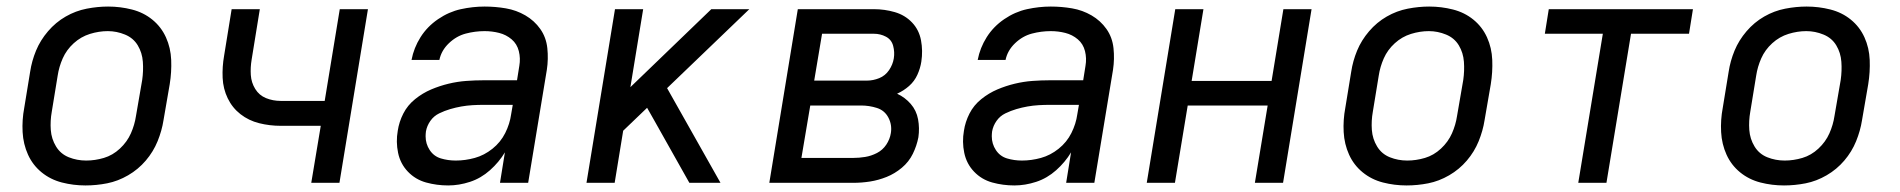

<svg xmlns="http://www.w3.org/2000/svg" viewBox="-20 -558 5800 586"><path d="M241 8Q274 8 307 1.5Q340 -5 371 -23Q402 -41 425 -68Q448 -95 461 -127Q474 -159 479 -191L498 -301Q504 -338 502.5 -375Q501 -412 486.5 -444Q472 -476 445 -498Q418 -520 382.5 -529Q347 -538 310 -538Q278 -538 244.5 -531.5Q211 -525 180.5 -507.5Q150 -490 126.5 -462.5Q103 -435 90 -403.5Q77 -372 72 -339L54 -229Q47 -192 49 -155Q51 -118 65.5 -86Q80 -54 107 -32Q134 -10 169 -1Q204 8 241 8ZM243 -68Q215 -68 190 -78Q165 -88 151 -111Q137 -134 135 -161.5Q133 -189 138 -217L156 -327Q160 -354 171.5 -380Q183 -406 205 -426Q227 -446 254.5 -454.5Q282 -463 309 -463Q336 -463 361.5 -452.5Q387 -442 400.5 -419.5Q414 -397 416 -369.5Q418 -342 414 -314L395 -204Q391 -177 379.5 -151Q368 -125 346 -104.5Q324 -84 297 -76Q270 -68 243 -68Z M930 0H1016L1103 -530H1017L971 -250H837Q813 -250 792 -258.5Q771 -267 759 -286.5Q747 -306 745.5 -329Q744 -352 748 -376L773 -530H687L664 -388Q658 -354 659.5 -320.5Q661 -287 675 -258Q689 -229 714 -209.5Q739 -190 771 -182Q803 -174 837 -174H959Z M1348 8Q1381 8 1414.5 -3Q1448 -14 1475.5 -38.5Q1503 -63 1521 -93L1506 0H1592L1649 -345Q1654 -378 1650.5 -411Q1647 -444 1629 -469.5Q1611 -495 1583.5 -511Q1556 -527 1524 -532.5Q1492 -538 1459 -538Q1423 -538 1386.5 -530Q1350 -522 1317 -499.5Q1284 -477 1263.5 -444.5Q1243 -412 1236 -375H1321Q1327 -404 1350 -426Q1373 -448 1401.5 -455.5Q1430 -463 1459 -463Q1482 -463 1503.5 -457.5Q1525 -452 1541.5 -438Q1558 -424 1563.5 -402Q1569 -380 1565 -357L1558 -313H1456Q1430 -313 1403 -311Q1376 -309 1349 -302.5Q1322 -296 1296 -285Q1270 -274 1247 -255.5Q1224 -237 1211 -211.5Q1198 -186 1194 -159Q1188 -125 1195 -91.5Q1202 -58 1225 -34Q1248 -10 1280.5 -1Q1313 8 1348 8Q1348 8 1348 8Q1348 8 1348 8Q1348 8 1348 8Q1348 8 1348 8ZM1371 -68Q1347 -68 1325.5 -74.5Q1304 -81 1291.5 -100Q1279 -119 1279 -142Q1279 -149 1280 -157Q1283 -174 1293.5 -189Q1304 -204 1320.5 -212Q1337 -220 1354 -225Q1371 -230 1388 -233Q1405 -236 1422 -237Q1439 -238 1456 -238H1545L1540 -209Q1536 -180 1522 -152Q1508 -124 1483 -104Q1458 -84 1429 -76Q1400 -68 1371 -68Z M1770 0H1856L1882 -159L1955 -229L1976 -192L2084 0H2179L2016 -289L2267 -530H2151L1904 -292L1943 -530H1857Z M2328 0H2584Q2610 0 2635.5 -4Q2661 -8 2686 -18Q2711 -28 2732.5 -46Q2754 -64 2766 -88.5Q2778 -113 2783 -139Q2787 -167 2782 -194Q2777 -221 2759.5 -241Q2742 -261 2718 -272Q2738 -281 2754.5 -295.5Q2771 -310 2780 -330Q2789 -350 2792 -370Q2797 -403 2791 -435Q2785 -467 2763.5 -489.5Q2742 -512 2711 -521Q2680 -530 2647 -530H2415ZM2626 -312H2465L2489 -455H2647Q2667 -455 2684 -446Q2701 -437 2706 -418Q2711 -399 2708 -380Q2705 -361 2693.5 -344Q2682 -327 2663.5 -319.5Q2645 -312 2626 -312ZM2426 -76 2453 -236H2608Q2633 -236 2656.5 -228.5Q2680 -221 2691.5 -199Q2703 -177 2699 -152Q2696 -133 2685 -116.5Q2674 -100 2656.5 -91Q2639 -82 2620.5 -79Q2602 -76 2584 -76Z M3076 8Q3109 8 3142.5 -3Q3176 -14 3203.5 -38.5Q3231 -63 3249 -93L3234 0H3320L3377 -345Q3382 -378 3378.5 -411Q3375 -444 3357 -469.5Q3339 -495 3311.5 -511Q3284 -527 3252 -532.5Q3220 -538 3187 -538Q3151 -538 3114.5 -530Q3078 -522 3045 -499.5Q3012 -477 2991.5 -444.5Q2971 -412 2964 -375H3049Q3055 -404 3078 -426Q3101 -448 3129.5 -455.5Q3158 -463 3187 -463Q3210 -463 3231.5 -457.5Q3253 -452 3269.5 -438Q3286 -424 3291.5 -402Q3297 -380 3293 -357L3286 -313H3184Q3158 -313 3131 -311Q3104 -309 3077 -302.5Q3050 -296 3024 -285Q2998 -274 2975 -255.5Q2952 -237 2939 -211.5Q2926 -186 2922 -159Q2916 -125 2923 -91.5Q2930 -58 2953 -34Q2976 -10 3008.5 -1Q3041 8 3076 8Q3076 8 3076 8Q3076 8 3076 8Q3076 8 3076 8Q3076 8 3076 8ZM3099 -68Q3075 -68 3053.5 -74.5Q3032 -81 3019.5 -100Q3007 -119 3007 -142Q3007 -149 3008 -157Q3011 -174 3021.5 -189Q3032 -204 3048.5 -212Q3065 -220 3082 -225Q3099 -230 3116 -233Q3133 -236 3150 -237Q3167 -238 3184 -238H3273L3268 -209Q3264 -180 3250 -152Q3236 -124 3211 -104Q3186 -84 3157 -76Q3128 -68 3099 -68Z M3480 0H3566L3605 -236H3849L3810 0H3896L3983 -530H3897L3861 -311H3617L3653 -530H3567Z M4273 8Q4306 8 4339 1.5Q4372 -5 4403 -23Q4434 -41 4457 -68Q4480 -95 4493 -127Q4506 -159 4511 -191L4530 -301Q4536 -338 4534.5 -375Q4533 -412 4518.5 -444Q4504 -476 4477 -498Q4450 -520 4414.5 -529Q4379 -538 4342 -538Q4310 -538 4276.5 -531.5Q4243 -525 4212.5 -507.5Q4182 -490 4158.5 -462.5Q4135 -435 4122 -403.5Q4109 -372 4104 -339L4086 -229Q4079 -192 4081 -155Q4083 -118 4097.5 -86Q4112 -54 4139 -32Q4166 -10 4201 -1Q4236 8 4273 8ZM4275 -68Q4247 -68 4222 -78Q4197 -88 4183 -111Q4169 -134 4167 -161.5Q4165 -189 4170 -217L4188 -327Q4192 -354 4203.5 -380Q4215 -406 4237 -426Q4259 -446 4286.5 -454.5Q4314 -463 4341 -463Q4368 -463 4393.5 -452.5Q4419 -442 4432.5 -419.5Q4446 -397 4448 -369.5Q4450 -342 4446 -314L4427 -204Q4423 -177 4411.5 -151Q4400 -125 4378 -104.5Q4356 -84 4329 -76Q4302 -68 4275 -68Z M4797 0H4883L4958 -455H5135L5147 -530H4707L4695 -455H4872Z M5425 8Q5458 8 5491 1.5Q5524 -5 5555 -23Q5586 -41 5609 -68Q5632 -95 5645 -127Q5658 -159 5663 -191L5682 -301Q5688 -338 5686.5 -375Q5685 -412 5670.5 -444Q5656 -476 5629 -498Q5602 -520 5566.5 -529Q5531 -538 5494 -538Q5462 -538 5428.5 -531.5Q5395 -525 5364.5 -507.5Q5334 -490 5310.5 -462.5Q5287 -435 5274 -403.5Q5261 -372 5256 -339L5238 -229Q5231 -192 5233 -155Q5235 -118 5249.5 -86Q5264 -54 5291 -32Q5318 -10 5353 -1Q5388 8 5425 8ZM5427 -68Q5399 -68 5374 -78Q5349 -88 5335 -111Q5321 -134 5319 -161.5Q5317 -189 5322 -217L5340 -327Q5344 -354 5355.5 -380Q5367 -406 5389 -426Q5411 -446 5438.5 -454.5Q5466 -463 5493 -463Q5520 -463 5545.5 -452.5Q5571 -442 5584.5 -419.5Q5598 -397 5600 -369.5Q5602 -342 5598 -314L5579 -204Q5575 -177 5563.5 -151Q5552 -125 5530 -104.5Q5508 -84 5481 -76Q5454 -68 5427 -68Z"/></svg>

Font: Iosevka Sparkle Oblique
Style: Regular
Weight: 400
Italic angle: -9°
Designer: Belleve Invis
Foundry: Belleve Invis
Version: Version 4.5.0; ttfautohint (v1.8.3)